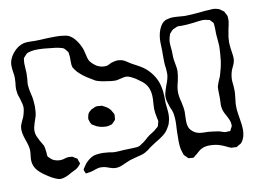

<svg xmlns="http://www.w3.org/2000/svg" viewBox="-67 -638 1054 778"><g transform="rotate(-10 460.5 -248.5)"><path d="M572 -76Q563 -67 548 -57.5Q533 -48 526 -44Q519 -40 505 -30Q494 -20 479 -12Q468 -6 440 0Q421 5 415 7L396 15Q394 16 380 22Q366 28 352 28Q342 28 330 23.5Q318 19 314 18Q310 17 305 16Q300 15 293 15Q281 15 261 23Q252 26 237 28L229 29Q228 28 228.5 27.5Q229 27 228 26Q227 24 225 19.5Q223 15 223 13Q224 10 225 8Q226 6 227 5L238 -11Q253 -27 267 -34Q280 -41 312 -41Q319 -41 337 -39Q349 -36 361 -36Q373 -36 397 -38L431 -39Q453 -39 463 -43Q463 -43 472 -49Q481 -54 492 -64Q503 -74 510 -79Q513 -81 523.5 -87.5Q534 -94 541 -101Q542 -102 544.5 -103.5Q547 -105 549 -108Q551 -111 553 -121Q553 -123 554 -124.5Q555 -126 555 -129Q555 -133 553 -139Q547 -167 547 -181L548 -203Q550 -226 549 -237Q547 -261 537 -277Q530 -288 520.5 -295.5Q511 -303 495 -314Q487 -319 476.5 -324Q466 -329 457 -329Q450 -329 439 -326Q428 -323 421 -322Q417 -321 410 -321Q403 -321 394.5 -322Q386 -323 382 -324Q349 -328 333 -335Q327 -338 300 -355Q269 -376 257 -394Q251 -403 251 -403Q247 -413 247.5 -430.5Q248 -448 247 -454Q246 -456 246 -460.5Q246 -465 245 -467Q242 -471 239.5 -474.5Q237 -478 235 -480Q234 -481 233 -482Q232 -483 231 -484Q228 -487 221.5 -488.5Q215 -490 212 -491Q202 -494 177 -496Q145 -500 126 -500Q108 -500 99 -498Q84 -495 79 -492Q79 -492 73 -486Q65 -478 64 -476Q62 -473 62 -466Q61 -461 61 -451Q61 -441 62 -431.5Q63 -422 63 -413L62 -390Q60 -374 60 -366Q61 -348 66 -328Q70 -313 71 -303Q73 -283 73 -273Q73 -251 69 -235Q66 -226 60 -208Q54 -190 54 -176Q54 -165 58.5 -154.5Q63 -144 68 -135Q73 -126 75 -123L82 -111Q85 -102 87 -79Q87 -70 88 -67Q89 -65 91 -63Q93 -61 95 -59L103 -52Q111 -46 123 -43.5Q135 -41 145 -43Q148 -43 155.5 -45.5Q163 -48 167 -48Q170 -49 174 -48.5Q178 -48 180 -48Q186 -48 188 -47Q190 -46 194 -43Q198 -40 201 -39L206 -36Q207 -34 210 -23Q211 -22 212 -19.5Q213 -17 213 -16Q213 -15 211 -12Q209 -9 208 -8Q201 0 193 5L173 15Q143 33 125 33Q113 33 89 20Q63 5 45 -11Q27 -27 22 -47Q20 -57 20 -63Q20 -73 21.5 -82.5Q23 -92 23 -102Q23 -117 13 -145Q0 -180 3 -200Q4 -209 10 -221.5Q16 -234 19 -241Q27 -265 27 -279Q27 -290 19 -316Q12 -333 11 -347Q10 -352 10 -361Q10 -368 12 -382L13 -402Q13 -416 10 -429Q8 -445 8 -454Q8 -480 28 -504.5Q48 -529 75 -535Q86 -537 100 -536.5Q114 -536 120 -536Q137 -536 169 -538Q179 -538 192.5 -538.5Q206 -539 224 -538Q247 -536 257 -532Q274 -524 287.5 -505Q301 -486 308 -465Q310 -459 313 -444.5Q316 -430 319 -423Q327 -407 349 -393Q368 -383 389 -386Q394 -387 409 -395Q424 -400 438 -400Q442 -400 452 -398Q462 -395 473.5 -387Q485 -379 491 -376Q499 -372 517 -362Q535 -352 547 -341Q583 -307 592 -263Q596 -247 596.5 -225.5Q597 -204 597 -196Q598 -186 599.5 -172Q601 -158 601 -148Q601 -141 599 -127L594 -109Q582 -85 572 -76ZM878 -241Q878 -233 880 -219L881 -196Q881 -187 879.5 -174Q878 -161 877 -152Q876 -146 876 -133Q876 -117 879 -100Q880 -91 883.5 -71Q887 -51 887 -36Q887 -24 884 -10Q878 10 869 18Q866 21 860 23Q851 29 851 29Q849 30 845.5 29.5Q842 29 840 29H829Q822 27 810 21Q798 15 789 12Q769 4 741 4Q720 4 704 14Q698 18 690.5 25Q683 32 678 35Q672 41 669 42L657 41Q655 40 653 40.5Q651 41 649 40Q649 40 643 34Q633 24 633 24Q631 19 628 9Q624 -2 623 -15.5Q622 -29 622 -33Q622 -81 624 -105Q625 -129 621 -151Q618 -163 612 -175Q611 -179 606 -193Q601 -207 601 -220Q601 -233 606 -247Q611 -261 612 -265Q624 -295 624 -312Q624 -324 623 -333Q622 -342 621 -348Q620 -359 620 -379V-410L619 -443Q619 -472 628 -494Q638 -519 655 -527Q656 -528 659.5 -528.5Q663 -529 665 -530Q676 -533 687 -533Q698 -533 720 -531L736 -530Q758 -530 800 -534Q809 -535 818.5 -536Q828 -537 838 -537L850 -538Q863 -538 876 -533Q878 -533 888 -525L895 -520Q897 -518 897.5 -515.5Q898 -513 900 -511L905 -501Q906 -498 906 -490Q907 -477 903 -460.5Q899 -444 898 -436Q893 -413 893 -394Q893 -386 895 -368Q896 -360 898 -347.5Q900 -335 900 -327Q900 -314 893.5 -299.5Q887 -285 885 -281Q878 -261 878 -241ZM851 -384Q851 -394 849 -414Q847 -434 847 -443V-452Q847 -465 846 -472Q846 -478 845 -481Q845 -483 838 -489L832 -496Q830 -497 825.5 -497.5Q821 -498 819 -499Q809 -501 803 -501Q796 -501 785.5 -499.5Q775 -498 768 -497Q754 -495 738 -494Q722 -493 715 -493Q713 -493 707.5 -493.5Q702 -494 698 -493Q694 -492 686 -488Q685 -487 682.5 -486.5Q680 -486 679 -485Q677 -484 676 -482.5Q675 -481 673 -480Q671 -477 668.5 -474.5Q666 -472 664 -470Q661 -463 658 -450Q656 -440 656 -433Q656 -425 658 -407Q659 -399 659 -386Q659 -373 660 -365Q661 -356 664 -341.5Q667 -327 667 -317Q667 -302 661 -274Q654 -250 654 -231Q654 -213 661 -188Q667 -162 667 -147L666 -112Q666 -93 671 -82Q675 -73 684 -65.5Q693 -58 703 -55Q712 -52 726.5 -51.5Q741 -51 747 -51Q761 -50 787 -46Q793 -45 801 -42Q809 -39 815 -38H818Q824 -38 826 -39Q827 -39 830.5 -38.5Q834 -38 835 -39Q836 -40 837.5 -43Q839 -46 839 -47Q845 -56 845 -59V-61Q845 -72 841.5 -81Q838 -90 831 -103Q829 -106 823.5 -117Q818 -128 817 -139Q816 -143 816 -150L817 -176Q817 -184 816.5 -199Q816 -214 817 -225Q820 -237 833 -266Q843 -298 847 -326Q851 -364 851 -384ZM282 -207Q283 -211 288 -215.5Q293 -220 297 -223Q299 -224 307 -227Q313 -231 317 -231Q321 -232 324 -231.5Q327 -231 329 -231Q332 -230 335 -230.5Q338 -231 341 -230L351 -225Q372 -214 379 -198Q380 -196 382 -193Q384 -190 385 -186V-183L384 -170Q383 -169 383.5 -167.5Q384 -166 383 -165Q383 -164 376 -157Q374 -155 372 -153Q370 -151 368 -149L361 -147Q352 -144 346 -144Q315 -144 295 -158Q289 -161 286 -164Q281 -171 277 -187Q278 -191 279 -197.5Q280 -204 282 -207Z"/></g></svg>

Font: Rubik-Burned
Style: Regular
Weight: 400
Designer: NaN (generative design), Hubert & Fischer (Rubik source font outlines)
Foundry: NaN, Hubert & Fischer
Version: Version 1.000